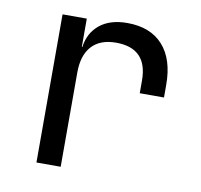

<svg xmlns="http://www.w3.org/2000/svg" viewBox="-67 -631 734 702"><g transform="rotate(10 300.0 -280.0)"><path d="M112 0V-550H202V-445H204Q211 -498 249 -529Q287 -560 351 -560Q437 -560 483.5 -508.5Q530 -457 530 -362V-315H440V-362Q440 -482 323 -482Q264 -482 233 -448Q202 -414 202 -350V0Z"/></g></svg>

Font: JetBrainsMono NFM
Style: Regular
Weight: 400
Monospace: yes
Designer: Philipp Nurullin, Konstantin Bulenkov
Foundry: JetBrains
Version: Version 2.304; ttfautohint (v1.8.4.7-5d5b);Nerd Fonts 3.3.0